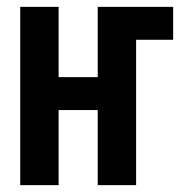

<svg xmlns="http://www.w3.org/2000/svg" viewBox="-20 -540 540 560"><path d="M39 0V-520H151V-315H265V-520H485V-424H377V0H265V-219H151V0Z"/></svg>

Font: Iosevka SS08 Regular
Style: Bold
Weight: 700
Monospace: yes
Designer: Belleve Invis
Foundry: Belleve Invis
Version: Version 16.3.4; ttfautohint (v1.8.4)